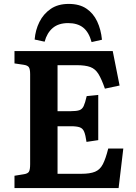

<svg xmlns="http://www.w3.org/2000/svg" viewBox="-20 -961 694 981"><path d="M54 0V-63L103 -71Q122 -74 128 -84Q134 -94 134 -122V-582Q134 -608 127.5 -617.5Q121 -627 101 -630L54 -637V-700H556L591 -524L516 -508Q499 -557 483 -583Q467 -609 441.5 -618.5Q416 -628 371 -628H274V-393H343Q371 -393 385.5 -398Q400 -403 407.5 -419Q415 -435 423 -470L482 -476V-245L422 -236Q417 -271 410 -288Q403 -305 387.5 -310.5Q372 -316 342 -316H274V-73H395Q440 -73 465.5 -83.5Q491 -94 505.5 -122Q520 -150 533 -202H610L586 0ZM331 -941Q386 -941 421.5 -917Q457 -893 476.5 -851.5Q496 -810 501 -758L448 -746Q434 -797 405 -820Q376 -843 328 -843Q279 -843 249.5 -818Q220 -793 208 -748L157 -759Q161 -808 181.5 -849Q202 -890 239 -915.5Q276 -941 331 -941Z"/></svg>

Font: Literata 12pt SemiBold
Style: Regular
Weight: 600
Designer: Latin by Veronika Burian and Jose Scaglione. Greek by Irene Vlachou. Cyrillic by Vera Evstafieva.
Foundry: TypeTogether
Version: Version 3.002